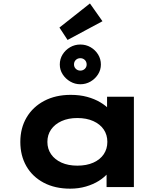

<svg xmlns="http://www.w3.org/2000/svg" viewBox="-20 -1099 980 1128"><path d="M392.5 9.4Q303 9.4 236.8 -25.6Q170.7 -60.6 135 -122.6Q99.4 -184.6 99.4 -265.3Q99.4 -346.4 136.2 -408.8Q173 -471.2 240 -506.5Q306.9 -541.7 395.5 -541.7Q448.2 -541.7 491.9 -529.9Q535.5 -518 569 -498Q602.6 -478.1 623 -454.9Q643.3 -431.6 648.4 -409.1L609 -405.1V-530.7H766.6V0H606.1V-144.4L639.2 -133.1Q635.9 -108 615 -82.8Q594.1 -57.6 561.1 -36.7Q528.2 -15.9 484.8 -3.2Q441.4 9.4 392.5 9.4ZM434.3 -125.8Q488.6 -125.8 528.4 -143.5Q568.2 -161.3 589.5 -192.9Q610.7 -224.5 610.7 -265.3Q610.7 -306.7 589.5 -338.1Q568.2 -369.5 528.4 -387.5Q488.6 -405.6 434.3 -405.6Q381.1 -405.6 341.5 -387.5Q301.9 -369.5 280.1 -338.1Q258.4 -306.7 258.4 -265.3Q258.4 -224.5 280.1 -192.9Q301.9 -161.3 341.5 -143.5Q381.1 -125.8 434.3 -125.8ZM451.8 -604Q420.3 -604 392.8 -619.9Q365.2 -635.9 348.2 -662.2Q331.3 -688.5 331.3 -719.9Q331.3 -752.4 347.7 -778.9Q364.2 -805.5 391.8 -821.5Q419.3 -837.4 451.8 -837.4Q485.2 -837.4 512.5 -821.5Q539.8 -805.5 556.3 -778.9Q572.7 -752.4 572.7 -719.9Q572.7 -688.5 556 -662.2Q539.2 -635.9 511.9 -619.9Q484.6 -604 451.8 -604ZM451.8 -684.2Q467.6 -684.2 478.4 -694.6Q489.1 -704.9 489.1 -719.9Q489.1 -736.3 478.4 -746.7Q467.6 -757.1 451.8 -757.1Q435.9 -757.1 425.4 -746.8Q414.8 -736.5 414.8 -720.5Q414.8 -704.9 425.6 -694.6Q436.4 -684.2 451.8 -684.2ZM377 -864.3 329.2 -937.1 508.4 -1078.7 582 -974.3Z"/></svg>

Font: Lexend Tera
Style: Regular
Weight: 400
Designer: Bonnie Shaver-Troup, Thomas Jockin
Foundry: Lexend
Version: Version 1.007